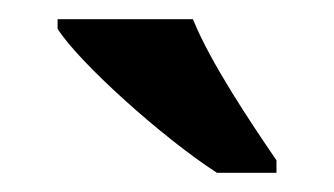

<svg xmlns="http://www.w3.org/2000/svg" viewBox="-20 -786 348 200"><path d="M206 -606H268V-619C242 -657 199 -721 181 -766H40V-756C62 -721 150 -642 206 -606Z"/></svg>

Font: Noto Serif Devanagari Condensed
Style: Bold
Weight: 700
Width: 3
Designer: Universal Thirst, Indian Type Foundry and the Monotype Design Team
Foundry: Monotype Imaging Inc.
Version: Version 2.004